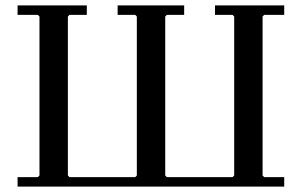

<svg xmlns="http://www.w3.org/2000/svg" viewBox="-20 -690 1117 710"><path d="M957 -635 951 -629V-41L957 -35H1031V0H45V-35H120L126 -41V-629L120 -635H45V-670H301V-635H237L231 -629V-41L237 -35H480L486 -41V-629L480 -635H415V-670H661V-635H597L591 -629V-41L597 -35H840L846 -41V-629L840 -635H775V-670H1031V-635Z"/></svg>

Font: Brygada 1918 Medium
Style: Regular
Weight: 500
Designer: Mateusz Machalski | Borys Kosmynka | Przemek Hoffer
Foundry: NIEPODLEGLA 2018
Version: Version 3.006